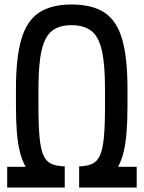

<svg xmlns="http://www.w3.org/2000/svg" viewBox="-20 -834 640 854"><path d="M12 0V-92H94Q78 -121 68.5 -158.5Q59 -196 55 -245.5Q51 -295 51 -360V-440Q51 -576 74.5 -658Q98 -740 152.5 -777Q207 -814 298 -814Q391 -814 445.5 -777.5Q500 -741 523.5 -659Q547 -577 547 -440V-360Q547 -296 543 -246Q539 -196 530 -158.5Q521 -121 505 -92H588V0H332V-94Q367 -95 389.5 -105Q412 -115 424.5 -142.5Q437 -170 442 -222.5Q447 -275 447 -360V-440Q447 -548 433 -609.5Q419 -671 386.5 -696.5Q354 -722 298 -722Q243 -722 211 -696.5Q179 -671 165 -609.5Q151 -548 151 -440V-360Q151 -275 156 -222.5Q161 -170 173.5 -142.5Q186 -115 209 -105Q232 -95 268 -94V0Z"/></svg>

Font: Victor Mono Thin
Style: Regular
Weight: 100
Monospace: yes
Designer: Rune Bjørnerås
Version: Version 1.561;gftools[0.9.30]